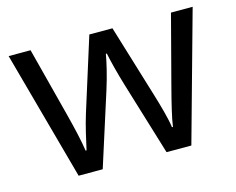

<svg xmlns="http://www.w3.org/2000/svg" viewBox="-80 -654 947 770"><g transform="rotate(-15 393.0 -269.0)"><path d="M431 -303 523 -1H626L775 -537H685L610 -251C594 -190 578 -125 574 -92H570C565 -130 548 -189 534 -235L442 -537H346L251 -235C237 -191 222 -124 215 -91H211C206 -129 191 -193 176 -251L102 -537H11L158 -1H258L354 -302C372 -358 385 -415 390 -445H394C400 -415 414 -358 431 -303Z"/></g></svg>

Font: Noto Sans Arabic UI
Style: Regular
Weight: 400
Designer: Monotype Design Team, Nadine Chahine and Nizar Qandah
Foundry: Monotype Imaging Inc.
Version: Version 2.010